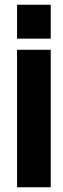

<svg xmlns="http://www.w3.org/2000/svg" viewBox="-20 -790 266 810"><path d="M52 0V-580H194V0ZM52 -627V-770H194V-627Z"/></svg>

Font: Orbitron ExtraBold
Style: Regular
Weight: 800
Designer: Matt McInerney
Foundry: The League of Moveable Type
Version: Version 2.001